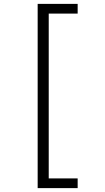

<svg xmlns="http://www.w3.org/2000/svg" viewBox="-20 -813 540 989"><path d="M174 156V-793H380V-743H231V106H380V156Z"/></svg>

Font: TypoPRO Lekton
Style: Regular
Weight: 400
Monospace: yes
Designer: Paolo Mazzetti, Luciano Perondi, Raffaele Flato, Elena Papassissa, Emilio Macchia, Michela Povoleri, Tobias Seemiller, R
Version: Version 34.000